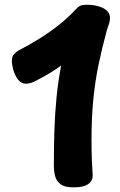

<svg xmlns="http://www.w3.org/2000/svg" viewBox="-20 -795 518 826"><path d="M129.1 -444.8Q120 -440.2 110.5 -437.6Q101 -434.9 89.8 -434.9Q71.6 -434.9 58.1 -452.1Q44.6 -469.3 37.9 -492.6Q31.2 -515.9 31.2 -533.1Q31.2 -552.7 40.6 -562.3Q50 -572 60 -578Q107 -602 151.1 -629.7Q195.1 -657.4 234.6 -688.7Q274 -720 305.6 -754.6Q316.2 -766.4 326.2 -770.5Q336.1 -774.6 353.4 -774.6Q377.9 -774.6 400.7 -768.8Q423.4 -763 438.3 -750.4Q453.2 -737.8 453.2 -717.2Q453.2 -704.7 448.9 -692.7Q444.6 -680.8 440.2 -666.6Q419.8 -592.2 404.6 -519.7Q389.3 -447.1 381.5 -368Q373.7 -288.9 373.7 -194.9Q373.7 -141.9 375.2 -107.4Q376.7 -72.9 378.7 -41.9Q379.7 -30.9 373.3 -18.2Q366.9 -5.4 348.9 2.8Q330.9 11 295.1 11Q258.6 11 240.6 -2.5Q222.6 -16 217.1 -37.5Q211.7 -59 211.7 -83Q211.7 -167 214.2 -239Q216.7 -311 223.4 -378Q230.2 -445 242.6 -511Q255 -577 274 -649L316.3 -576.8Q271.3 -531.8 228.2 -502.4Q185.1 -473 129.1 -444.8Z"/></svg>

Font: Playpen Sans Thai
Style: Regular
Weight: 400
Designer: Sirin Gunkloy, Laura Meseguer, Veronika Burian, José Scaglione
Foundry: TypeTogether
Version: Version 2.000